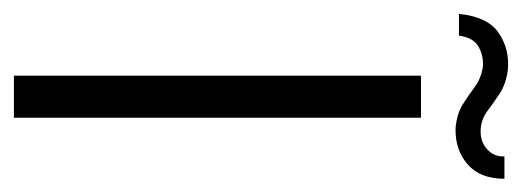

<svg xmlns="http://www.w3.org/2000/svg" viewBox="-298 -506 768 283"><g transform="rotate(90 86.5 -364.0)"><path d="M56 0V-600H118V0ZM-35 -656Q-31 -698 -7 -714.5Q17 -731 48 -728Q69 -725 82.5 -716Q96 -707 108 -698Q120 -689 135 -688Q153 -687 164.5 -697.5Q176 -708 175 -723H208Q208 -687 186.5 -668.5Q165 -650 133 -651Q112 -653 98.5 -661.5Q85 -670 73 -679Q61 -688 45 -691Q29 -693 14.5 -685.5Q0 -678 -3 -656Z"/></g></svg>

Font: Big Shoulders Text Light
Style: Regular
Weight: 300
Designer: Patric King
Foundry: XO Type Co
Version: Version 1.000; ttfautohint (v1.8.2)